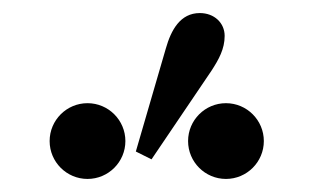

<svg xmlns="http://www.w3.org/2000/svg" viewBox="-20 -782 480 294"><path d="M268 -566C268 -534 294 -508 326 -508C358 -508 384 -534 384 -566C384 -598 358 -624 326 -624C294 -624 268 -598 268 -566ZM56 -566C56 -534 82 -508 114 -508C146 -508 172 -534 172 -566C172 -598 146 -624 114 -624C82 -624 56 -598 56 -566ZM188 -550 212 -538 304 -674C315 -691 324 -707 324 -727C324 -747 308 -762 286 -762C256 -762 242 -736 234 -708Z"/></svg>

Font: Old Standard
Style: Bold
Weight: 700
Designer: Alexey Kryukov <alexios@thessalonica.org.ru>
Version: Version 2.0.2